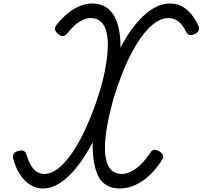

<svg xmlns="http://www.w3.org/2000/svg" viewBox="-20 -1058 1155 1095"><path d="M225 17Q187 17 153.5 -3.5Q120 -24 95 -61.5Q70 -99 56 -151Q51 -168 57.5 -179.5Q64 -191 81 -196Q101 -203 114 -197.5Q127 -192 131 -176Q141 -142 155 -117.5Q169 -93 188.5 -79.5Q208 -66 233 -66Q269 -66 305 -92Q341 -118 375.5 -164Q410 -210 441 -269Q472 -328 498.5 -394Q525 -460 545 -526Q557 -562 568 -607.5Q579 -653 586.5 -701.5Q594 -750 595 -795Q596 -840 587 -876.5Q578 -913 556 -934Q534 -955 496 -955Q477 -955 454.5 -945.5Q432 -936 409 -916Q386 -896 362 -866Q352 -853 339 -852.5Q326 -852 309 -866Q295 -879 293.5 -891Q292 -903 303 -917Q335 -957 369 -984Q403 -1011 438 -1024.5Q473 -1038 505 -1038Q536 -1038 560.5 -1029Q585 -1020 603 -1003Q621 -986 633.5 -963Q646 -940 653.5 -912Q661 -884 664.5 -852.5Q668 -821 667 -786Q695 -840 727.5 -885.5Q760 -931 796 -965.5Q832 -1000 870.5 -1019Q909 -1038 949 -1038Q986 -1038 1015.5 -1023Q1045 -1008 1069 -979.5Q1093 -951 1111 -912Q1118 -898 1113.5 -886Q1109 -874 1093 -865Q1076 -856 1063.5 -858.5Q1051 -861 1042 -875Q1029 -903 1013.5 -920.5Q998 -938 980 -946.5Q962 -955 940 -955Q902 -955 865.5 -929Q829 -903 795 -858.5Q761 -814 730.5 -756Q700 -698 675 -633.5Q650 -569 630 -505Q621 -474 611.5 -435.5Q602 -397 594 -355Q586 -313 581.5 -271.5Q577 -230 579 -193Q581 -156 591 -127.5Q601 -99 621.5 -82.5Q642 -66 674 -66Q701 -66 729 -80Q757 -94 785 -122Q813 -150 839 -190Q846 -201 858.5 -203Q871 -205 887 -196Q904 -186 909 -174Q914 -162 907 -151Q873 -96 833 -58.5Q793 -21 749.5 -2Q706 17 662 17Q631 17 607 7.5Q583 -2 565.5 -19Q548 -36 537 -60.5Q526 -85 519.5 -114Q513 -143 510.5 -177Q508 -211 509 -247Q480 -192 447 -144Q414 -96 378 -60Q342 -24 303.5 -3.5Q265 17 225 17Z"/></svg>

Font: Playwrite IN
Style: Regular
Weight: 400
Designer: Veronika Burian, José Scaglione
Foundry: TypeTogether
Version: Version 1.002